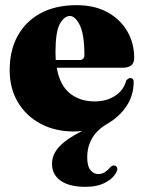

<svg xmlns="http://www.w3.org/2000/svg" viewBox="-20 -498 560 744"><path d="M431 168.5Q419.5 193 388.2 209.5Q357 226 311.5 226Q248.5 226 215 202.2Q181.5 178.5 181.5 137Q181.5 100.5 210 70Q238.5 39.5 299 9Q290 10.5 281.5 11Q273 11.5 266.5 11.5Q193 11.5 136.8 -18.8Q80.5 -49 49 -102.5Q17.5 -156 17.5 -226.5Q17.5 -302.5 48.5 -359Q79.5 -415.5 137.5 -446.8Q195.5 -478 277 -478Q346 -478 396 -450.8Q446 -423.5 473 -377.2Q500 -331 500 -273.5Q500 -235.5 454.5 -235.5H200Q211.5 -168 250.5 -136.5Q289.5 -105 347 -105Q393 -105 426.2 -126.8Q459.5 -148.5 469 -186Q479 -196.5 485.5 -195.5Q498 -195 498 -181Q498 -130 471.5 -88.8Q445 -47.5 397 -19Q318 26 318 112Q318 146 330.5 161.2Q343 176.5 361 176.5Q375 176.5 386.5 169Q398 161.5 406.5 151Q416.5 140.5 425.5 144Q431 145.5 433.8 152Q436.5 158.5 431 168.5ZM195 -295Q195 -279.5 196 -265.5H288Q307 -265.5 307 -284.5Q307 -365 289.2 -400.5Q271.5 -436 251 -436Q229 -436 212 -405.5Q195 -375 195 -295Z"/></svg>

Font: Fraunces 72pt S000 Black
Style: Regular
Weight: 900
Version: Version 1.000; ttfautohint (v1.8.3)